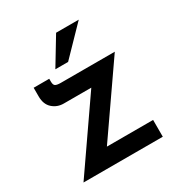

<svg xmlns="http://www.w3.org/2000/svg" viewBox="-149 -718 770 822"><g transform="rotate(-30 236.0 -307.0)"><path d="M123 -335Q91 -335 68 -355.5Q45 -376 45 -415V-458H122V-444Q122 -427 130 -422.5Q138 -418 156 -418H423L176 -62L156 -83H419V0H27L279 -364L295 -335ZM358 -614 228 -480H165L246 -614Z"/></g></svg>

Font: Reem Kufi Fun
Style: Regular
Weight: 400
Designer: Khaled Hosny
Version: Version 1.005